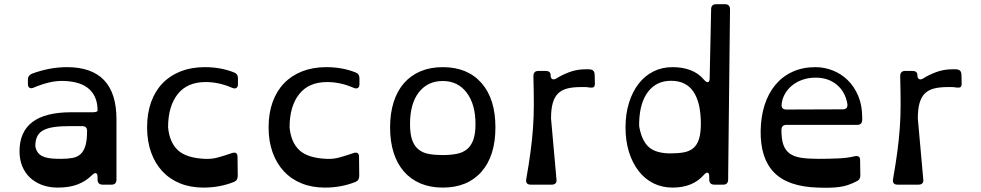

<svg xmlns="http://www.w3.org/2000/svg" viewBox="-20 -880 4676 915"><path d="M270 -123Q303 -123 326.5 -127.5Q350 -132 365 -146.5Q380 -161 387.5 -187Q395 -213 395 -256Q395 -279 371 -279H314Q268 -279 237.5 -274.5Q207 -270 188 -260Q169 -250 160 -234.5Q151 -219 149 -198Q148 -190 148.5 -183.5Q149 -177 152 -169Q158 -153 169 -144Q180 -135 195 -130.5Q210 -126 229 -124.5Q248 -123 270 -123ZM299 -560Q535 -560 535 -312V-24Q535 0 511 0H470Q445 0 445 -24V-35Q445 -52 437.5 -54.5Q430 -57 418 -45Q389 -16 349.5 -1Q310 14 256 14Q214 14 180.5 1.5Q147 -11 123 -33.5Q99 -56 86 -88Q73 -120 73 -159Q73 -345 319 -345H421Q445 -345 445 -354Q445 -417 407 -453.5Q369 -490 290 -494Q251 -496 214 -487Q177 -478 142 -463Q129 -457 121 -461.5Q113 -466 113 -480V-501Q113 -521 133 -529Q217 -560 299 -560Z M1114 -479Q1114 -465 1106 -460.5Q1098 -456 1085 -462Q1023 -489 960 -489Q872 -489 826.5 -431Q781 -373 781 -273Q788 -201 828 -164Q868 -127 956 -123Q988 -121 1020 -130Q1052 -139 1084 -150Q1112 -160 1112 -132L1113 -42Q1113 -20 1095 -13Q1027 14 950 14Q888 14 838.5 -6Q789 -26 754 -63.5Q719 -101 700 -154Q681 -207 681 -273Q681 -340 700 -393Q719 -446 754.5 -483Q790 -520 841 -540Q892 -560 956 -560Q1032 -560 1095 -535Q1114 -528 1114 -507Z M1693 -479Q1693 -465 1685 -460.5Q1677 -456 1664 -462Q1602 -489 1539 -489Q1451 -489 1405.5 -431Q1360 -373 1360 -273Q1367 -201 1407 -164Q1447 -127 1535 -123Q1567 -121 1599 -130Q1631 -139 1663 -150Q1691 -160 1691 -132L1692 -42Q1692 -20 1674 -13Q1606 14 1529 14Q1467 14 1417.5 -6Q1368 -26 1333 -63.5Q1298 -101 1279 -154Q1260 -207 1260 -273Q1260 -340 1279 -393Q1298 -446 1333.5 -483Q1369 -520 1420 -540Q1471 -560 1535 -560Q1611 -560 1674 -535Q1693 -528 1693 -507Z M2090 -494Q2018 -494 1976 -440Q1934 -386 1934 -289Q1934 -241 1944.5 -212Q1955 -183 1975.5 -167Q1996 -151 2025 -146Q2054 -141 2090 -141Q2126 -141 2155 -146.5Q2184 -152 2204 -167.5Q2224 -183 2235 -212Q2246 -241 2246 -289Q2246 -383 2204 -438.5Q2162 -494 2090 -494ZM2090 -560Q2208 -560 2274.5 -484.5Q2341 -409 2341 -273Q2341 -137 2274.5 -61.5Q2208 14 2090 14Q2031 14 1984.5 -5.5Q1938 -25 1905.5 -62Q1873 -99 1856 -152Q1839 -205 1839 -273Q1839 -340 1856 -393.5Q1873 -447 1905.5 -484Q1938 -521 1984.5 -540.5Q2031 -560 2090 -560Z M2815 -482Q2815 -468 2808.5 -464.5Q2802 -461 2788 -463Q2779 -465 2769.5 -465Q2760 -465 2747 -465Q2709 -465 2682.5 -458Q2656 -451 2639 -434Q2622 -417 2614 -388Q2606 -359 2606 -315L2632 -25Q2635 0 2608 0H2510Q2483 0 2488 -27Q2501 -101 2508.5 -158Q2516 -215 2520 -269Q2524 -323 2524 -381.5Q2524 -440 2522 -517Q2522 -542 2546 -542H2580Q2604 -542 2604 -522Q2604 -507 2612.5 -503Q2621 -499 2633 -507Q2656 -522 2692.5 -536Q2729 -550 2774 -550Q2779 -550 2783.5 -550Q2788 -550 2794 -549Q2814 -546 2814 -523Z M3178 -495Q3109 -495 3069 -443.5Q3029 -392 3026 -298Q3026 -290 3026 -283Q3026 -276 3028 -268Q3041 -205 3074.5 -177Q3108 -149 3176 -149Q3212 -149 3239 -154Q3266 -159 3284 -174Q3302 -189 3311 -217Q3320 -245 3320 -290Q3320 -390 3285 -442.5Q3250 -495 3178 -495ZM3435 -860Q3459 -860 3459 -835L3450 -24Q3450 0 3426 0H3385Q3360 0 3360 -24V-38Q3360 -55 3352.5 -57Q3345 -59 3334 -46Q3281 14 3185 14Q3135 14 3094 -6.5Q3053 -27 3023.5 -65Q2994 -103 2977.5 -155.5Q2961 -208 2961 -273Q2961 -337 2977.5 -390Q2994 -443 3023.5 -481Q3053 -519 3094 -539.5Q3135 -560 3185 -560Q3233 -560 3271 -545.5Q3309 -531 3335 -500Q3346 -487 3354 -488.5Q3362 -490 3362 -507L3369 -836Q3369 -860 3394 -860Z M3997 -359Q4010 -359 4015 -366.5Q4020 -374 4018 -386Q4008 -443 3967.5 -476.5Q3927 -510 3867 -510Q3834 -510 3806 -500.5Q3778 -491 3756.5 -474Q3735 -457 3721.5 -434Q3708 -411 3705 -384Q3702 -358 3728 -358ZM4089 -310Q4089 -285 4065 -285H3728Q3704 -285 3704 -260Q3704 -216 3713.5 -189.5Q3723 -163 3744 -148Q3765 -133 3798.5 -128Q3832 -123 3881 -123Q3926 -123 3973 -125Q4020 -127 4051 -135Q4063 -138 4071 -134.5Q4079 -131 4079 -117L4080 -44Q4080 -23 4062 -16Q4041 -5 4021.5 1.5Q4002 8 3980.5 11Q3959 14 3934 14.5Q3909 15 3878 14Q3736 10 3669.5 -57.5Q3603 -125 3605 -257Q3606 -324 3624 -380Q3642 -436 3675.5 -476Q3709 -516 3757 -538Q3805 -560 3867 -560Q3908 -560 3948 -544.5Q3988 -529 4019.5 -498.5Q4051 -468 4070 -423Q4089 -378 4089 -319Z M4563 -482Q4563 -468 4556.5 -464.5Q4550 -461 4536 -463Q4527 -465 4517.5 -465Q4508 -465 4495 -465Q4457 -465 4430.5 -458Q4404 -451 4387 -434Q4370 -417 4362 -388Q4354 -359 4354 -315L4380 -25Q4383 0 4356 0H4258Q4231 0 4236 -27Q4249 -101 4256.5 -158Q4264 -215 4268 -269Q4272 -323 4272 -381.5Q4272 -440 4270 -517Q4270 -542 4294 -542H4328Q4352 -542 4352 -522Q4352 -507 4360.5 -503Q4369 -499 4381 -507Q4404 -522 4440.5 -536Q4477 -550 4522 -550Q4527 -550 4531.5 -550Q4536 -550 4542 -549Q4562 -546 4562 -523Z"/></svg>

Font: OpenDyslexic 3
Style: Regular
Weight: 400
Designer: Abelardo Gonzalez
Version: Version 1.000;PS 001.001;hotconv 1.0.56